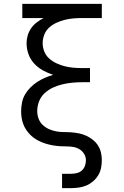

<svg xmlns="http://www.w3.org/2000/svg" viewBox="-20 -755 640 990"><path d="M300 215V141H347Q361 141 376 137.5Q391 134 402 124Q413 114 418 100Q423 86 423 71Q423 54 414 39Q405 24 390.5 15Q376 6 359.5 3Q343 0 326 0Q309 0 292 -1Q275 -2 258.5 -4.5Q242 -7 225.5 -11.5Q209 -16 193.5 -22.5Q178 -29 163.5 -38Q149 -47 137 -59Q125 -71 115.5 -85Q106 -99 100 -115Q94 -131 91.5 -147.5Q89 -164 89 -181V-182Q89 -204 93.5 -226.5Q98 -249 109.5 -268.5Q121 -288 137 -304Q153 -320 172 -332.5Q191 -345 212 -354Q233 -363 254 -369Q227 -378 201.5 -392Q176 -406 156.5 -427Q137 -448 127 -475.5Q117 -503 117 -532Q117 -553 123 -573Q129 -593 141 -610Q153 -627 169.5 -639.5Q186 -652 205 -662H95V-735H505V-662H403Q380 -662 357.5 -660Q335 -658 313.5 -652.5Q292 -647 271 -637.5Q250 -628 233.5 -613Q217 -598 208.5 -576.5Q200 -555 200 -533Q200 -510 208.5 -489Q217 -468 234 -453Q251 -438 271.5 -428.5Q292 -419 313.5 -413.5Q335 -408 357.5 -406Q380 -404 403 -404H444V-331H403Q377 -331 351.5 -328.5Q326 -326 301 -320Q276 -314 252.5 -303Q229 -292 210 -274.5Q191 -257 181.5 -232.5Q172 -208 172 -182Q172 -162 179 -143Q186 -124 200.5 -110.5Q215 -97 233 -89Q251 -81 270.5 -77.5Q290 -74 310 -74Q330 -74 349.5 -72.5Q369 -71 388.5 -67Q408 -63 426 -54.5Q444 -46 459.5 -33.5Q475 -21 485.5 -4.5Q496 12 500.5 31.5Q505 51 505 71Q505 91 501 111Q497 131 486.5 148.5Q476 166 460.5 179.5Q445 193 426.5 201Q408 209 387.5 212Q367 215 347 215Z"/></svg>

Font: Iosevka Plex Etoile
Style: Regular
Weight: 400
Designer: Belleve Invis
Foundry: Belleve Invis
Version: Version 25.1.1; ttfautohint (v1.8.4)